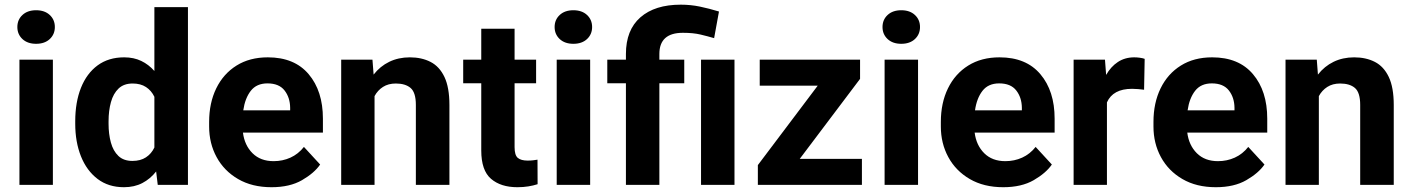

<svg xmlns="http://www.w3.org/2000/svg" viewBox="-20 -780 5952 810"><path d="M53.2 -666Q53.2 -696.8 74.7 -716.8Q96.2 -736.8 132.3 -736.8Q168.5 -736.8 189.9 -716.8Q211.4 -696.8 211.4 -666Q211.4 -635.3 189.9 -615.2Q168.5 -595.2 132.3 -595.2Q96.2 -595.2 74.7 -615.2Q53.2 -635.3 53.2 -666ZM203.1 -528.3V0H62V-528.3Z M297.4 -257.8V-268.1Q297.4 -348.6 321.5 -409.4Q345.7 -470.2 391.8 -504.2Q438 -538.1 503.9 -538.1Q544.4 -538.1 575.9 -522.9Q607.4 -507.8 631.3 -480.5V-750H772.9V0H645.5L638.7 -56.6Q614.3 -25.4 580.6 -7.8Q546.9 9.8 502.9 9.8Q437.5 9.8 391.6 -25.1Q345.7 -60.1 321.5 -120.6Q297.4 -181.2 297.4 -257.8ZM438 -268.1V-257.8Q438 -214.4 447.8 -178.7Q457.5 -143.1 479.5 -122.1Q501.5 -101.1 538.6 -101.1Q572.8 -101.1 595.7 -116.2Q618.7 -131.3 631.3 -157.7V-371.6Q618.7 -397.9 595.9 -412.8Q573.2 -427.7 539.6 -427.7Q502.4 -427.7 480.2 -406.5Q458 -385.3 448 -349.1Q438 -313 438 -268.1Z M1125.5 9.8Q1043.5 9.8 984.4 -24.7Q925.3 -59.1 893.8 -117.2Q862.3 -175.3 862.3 -246.1V-265.6Q862.3 -345.7 892.3 -407.2Q922.4 -468.8 977.8 -503.4Q1033.2 -538.1 1109.9 -538.1Q1222.2 -538.1 1282.2 -467Q1342.3 -396 1342.3 -279.3V-220.7H1004.9Q1011.7 -167 1045.4 -133.5Q1079.1 -100.1 1134.3 -100.1Q1172.4 -100.1 1205.3 -115Q1238.3 -129.9 1262.2 -160.2L1330.6 -85.9Q1305.7 -49.8 1254.2 -20Q1202.6 9.8 1125.5 9.8ZM1108.4 -428.2Q1062.5 -428.2 1038.1 -397Q1013.7 -365.7 1006.3 -314.5H1204.1V-325.2Q1203.6 -368.7 1180.4 -398.4Q1157.2 -428.2 1108.4 -428.2Z M1649.9 -427.7Q1618.2 -427.7 1595.7 -413.3Q1573.2 -398.9 1560.1 -374.5V0H1419.4V-528.3H1551.3L1556.2 -465.3Q1583.5 -500.5 1622.3 -519.3Q1661.1 -538.1 1709 -538.1Q1758.8 -538.1 1796.4 -518.8Q1834 -499.5 1855 -455.3Q1876 -411.1 1876 -336.9V0H1734.4V-337.4Q1734.4 -389.6 1712.4 -408.7Q1690.4 -427.7 1649.9 -427.7Z M2241.7 -528.3V-428.7H2150.9V-159.2Q2150.9 -125 2164.6 -113.8Q2178.2 -102.5 2206.1 -102.5Q2219.2 -102.5 2229.5 -103.8Q2239.7 -105 2247.6 -106.4L2248 -2.9Q2230 2.9 2209 6.3Q2188 9.8 2162.6 9.8Q2092.8 9.8 2051.5 -25.6Q2010.3 -61 2010.3 -145V-428.7H1934.1V-528.3H2010.3V-658.7H2150.9V-528.3Z M2319.8 -666Q2319.8 -696.8 2341.3 -716.8Q2362.8 -736.8 2398.9 -736.8Q2435.1 -736.8 2456.5 -716.8Q2478 -696.8 2478 -666Q2478 -635.3 2456.5 -615.2Q2435.1 -595.2 2398.9 -595.2Q2362.8 -595.2 2341.3 -615.2Q2319.8 -635.3 2319.8 -666ZM2469.7 -528.3V0H2328.6V-528.3Z M2761.7 0H2620.6V-428.7H2542V-528.3H2620.6V-552.2Q2620.6 -653.3 2681.6 -706.8Q2742.7 -760.3 2852.1 -760.3Q2893.6 -760.3 2932.6 -752.2Q2971.7 -744.1 3013.2 -731.4L2992.7 -619.1Q2965.8 -627 2935.1 -634.3Q2904.3 -641.6 2860.8 -641.6Q2761.7 -641.6 2761.7 -552.2V-528.3H2866.7V-428.7H2761.7ZM3078.6 -528.3V0H2937.5V-528.3Z M3616.2 -109.9V0H3177.2V-83.5L3429.7 -418.5H3185.1V-528.3H3608.4V-447.3L3354 -109.9Z M3703.1 -666Q3703.1 -696.8 3724.6 -716.8Q3746.1 -736.8 3782.2 -736.8Q3818.4 -736.8 3839.8 -716.8Q3861.3 -696.8 3861.3 -666Q3861.3 -635.3 3839.8 -615.2Q3818.4 -595.2 3782.2 -595.2Q3746.1 -595.2 3724.6 -615.2Q3703.1 -635.3 3703.1 -666ZM3853 -528.3V0H3711.9V-528.3Z M4212.4 9.8Q4130.4 9.8 4071.3 -24.7Q4012.2 -59.1 3980.7 -117.2Q3949.2 -175.3 3949.2 -246.1V-265.6Q3949.2 -345.7 3979.2 -407.2Q4009.3 -468.8 4064.7 -503.4Q4120.1 -538.1 4196.8 -538.1Q4309.1 -538.1 4369.1 -467Q4429.2 -396 4429.2 -279.3V-220.7H4091.8Q4098.6 -167 4132.3 -133.5Q4166 -100.1 4221.2 -100.1Q4259.3 -100.1 4292.2 -115Q4325.2 -129.9 4349.1 -160.2L4417.5 -85.9Q4392.6 -49.8 4341.1 -20Q4289.6 9.8 4212.4 9.8ZM4195.3 -428.2Q4149.4 -428.2 4125 -397Q4100.6 -365.7 4093.3 -314.5H4291V-325.2Q4290.5 -368.7 4267.3 -398.4Q4244.1 -428.2 4195.3 -428.2Z M4809.1 -531.7 4806.6 -401.4Q4796.4 -402.8 4782 -404.1Q4767.6 -405.3 4755.9 -405.3Q4675.3 -405.3 4649.9 -348.1V0H4509.3V-528.3H4641.6L4646.5 -463.9Q4666 -498.5 4695.8 -518.3Q4725.6 -538.1 4765.1 -538.1Q4776.4 -538.1 4788.8 -536.4Q4801.3 -534.7 4809.1 -531.7Z M5109.4 9.8Q5027.3 9.8 4968.3 -24.7Q4909.2 -59.1 4877.7 -117.2Q4846.2 -175.3 4846.2 -246.1V-265.6Q4846.2 -345.7 4876.2 -407.2Q4906.2 -468.8 4961.7 -503.4Q5017.1 -538.1 5093.8 -538.1Q5206.1 -538.1 5266.1 -467Q5326.2 -396 5326.2 -279.3V-220.7H4988.8Q4995.6 -167 5029.3 -133.5Q5063 -100.1 5118.2 -100.1Q5156.2 -100.1 5189.2 -115Q5222.2 -129.9 5246.1 -160.2L5314.5 -85.9Q5289.6 -49.8 5238 -20Q5186.5 9.8 5109.4 9.8ZM5092.3 -428.2Q5046.4 -428.2 5022 -397Q4997.6 -365.7 4990.2 -314.5H5188V-325.2Q5187.5 -368.7 5164.3 -398.4Q5141.1 -428.2 5092.3 -428.2Z M5633.8 -427.7Q5602.1 -427.7 5579.6 -413.3Q5557.1 -398.9 5543.9 -374.5V0H5403.3V-528.3H5535.2L5540 -465.3Q5567.4 -500.5 5606.2 -519.3Q5645 -538.1 5692.9 -538.1Q5742.7 -538.1 5780.3 -518.8Q5817.9 -499.5 5838.9 -455.3Q5859.9 -411.1 5859.9 -336.9V0H5718.3V-337.4Q5718.3 -389.6 5696.3 -408.7Q5674.3 -427.7 5633.8 -427.7Z"/></svg>

Font: Vazirmatn RD
Style: Bold
Weight: 700
Designer: Saber Rastikerdar
Foundry: Saber Rastikerdar
Version: Version 32.102